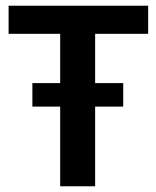

<svg xmlns="http://www.w3.org/2000/svg" viewBox="-20 -650 546 670"><path d="M497 -630V-532H312V-360H410V-278H312V0H190V-278H93V-360H190V-532H10V-630Z"/></svg>

Font: Mukta Malar SemiBold
Style: Regular
Weight: 600
Designer: Aadarsh Rajan, Girish Dalvi, Yashodeep Gholap
Foundry: Ek Type
Version: Version 2.538;PS 1.000;hotconv 16.6.51;makeotf.lib2.5.65220;